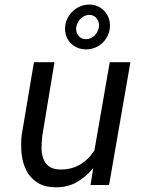

<svg xmlns="http://www.w3.org/2000/svg" viewBox="-20 -796 627 826"><path d="M380.9 -72.8Q349.6 -34.2 309.1 -11.7Q268.6 10.7 217.3 9.8Q169.9 8.8 139.9 -11Q109.9 -30.8 93.5 -62.5Q77.1 -94.2 73 -134Q68.8 -173.8 73.2 -214.4L126 -528.3H214.4L162.1 -212.9Q159.2 -188.5 158.7 -162.8Q158.2 -137.2 165.3 -116.2Q172.4 -95.2 189 -81.5Q205.6 -67.9 236.3 -66.9Q285.2 -65.4 322.8 -87.2Q360.4 -108.9 386.2 -148.9L452.1 -528.3H541L449.2 0H369.6ZM259.8 -674.8Q260.3 -695.8 269 -714.4Q277.8 -732.9 292 -746.8Q306.2 -760.7 325 -768.6Q343.8 -776.4 364.7 -776.4Q384.3 -776.4 400.9 -768.8Q417.5 -761.2 429.2 -748.5Q440.9 -735.8 447.3 -718.8Q453.6 -701.7 453.1 -682.6Q452.1 -661.6 443.8 -643.6Q435.5 -625.5 421.6 -612.1Q407.7 -598.6 389.2 -591.1Q370.6 -583.5 349.6 -583.5Q330.1 -583.5 313.5 -590.6Q296.9 -597.7 284.7 -609.9Q272.5 -622.1 265.9 -638.7Q259.3 -655.3 259.8 -674.8ZM307.6 -676.3Q306.2 -656.7 317.9 -642.1Q329.6 -627.4 350.1 -627.4Q360.8 -627.4 370.4 -631.8Q379.9 -636.2 387.5 -643.8Q395 -651.4 399.7 -661.1Q404.3 -670.9 405.8 -681.2Q406.7 -690.9 404.3 -700Q401.9 -709 396.5 -716.1Q391.1 -723.1 383.1 -727.5Q375 -731.9 364.7 -731.9Q353.5 -731.9 343.5 -727.3Q333.5 -722.7 325.9 -714.8Q318.4 -707 313.5 -697Q308.6 -687 307.6 -676.3Z"/></svg>

Font: Roboto Mono
Style: Italic
Weight: 400
Designer: Google
Version: Version 2.000985; 2015; ttfautohint (v1.3)